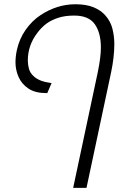

<svg xmlns="http://www.w3.org/2000/svg" viewBox="-20 -660 620 920"><path d="M330.6 240.2 448.7 -314.9Q463.4 -386.2 463.4 -432.1Q463.4 -502.9 434.1 -544.2Q404.8 -585.4 335.4 -585.4Q291.5 -585.4 258.3 -574.5Q225.1 -563.5 202.1 -546.4Q177.7 -527.8 159.7 -503.4Q113.3 -443.8 113.3 -370.1Q113.3 -350.1 118.7 -330.6Q124 -311 140.1 -295.9Q151.4 -284.7 170.2 -276.1Q189 -267.6 216.8 -263.7L227.1 -261.7L206.5 -213.9H199.7Q147.9 -214.4 116 -235.8Q84 -257.3 69.1 -291Q54.2 -324.7 54.2 -361.3Q54.2 -374.5 55.7 -388.4Q57.1 -402.3 60.5 -418.9Q72.3 -473.6 103 -517.3Q133.8 -561 174.8 -587.9Q253.9 -639.6 341.3 -639.6Q393.6 -639.6 428.7 -625Q463.9 -610.4 485.4 -585.4Q510.3 -557.1 519 -521.2Q527.8 -485.4 527.8 -449.7Q527.8 -387.7 512.7 -314.9L394.5 240.2Z"/></svg>

Font: Open Sans Light
Style: Italic
Weight: 300
Italic angle: -12°
Designer: Monotype Design Team
Foundry: Monotype Imaging Inc.
Version: Version 3.003; ttfautohint (v1.8.4)